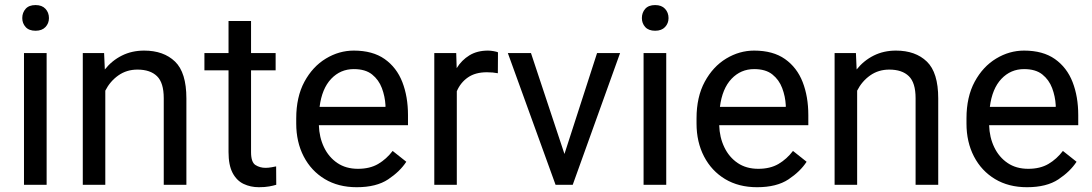

<svg xmlns="http://www.w3.org/2000/svg" viewBox="-20 -741 4381 770"><path d="M69.3 -668.5Q69.3 -690.4 82.8 -705.6Q96.2 -720.7 122.6 -720.7Q148.4 -720.7 162.4 -705.6Q176.3 -690.4 176.3 -668.5Q176.3 -647.5 162.4 -632.6Q148.4 -617.7 122.6 -617.7Q96.2 -617.7 82.8 -632.6Q69.3 -647.5 69.3 -668.5ZM167 -528.3V0H76.2V-528.3Z M531.2 -461.9Q487.8 -461.9 454.6 -438.5Q421.4 -415 402.3 -377.4V0H312V-528.3H397.5L400.4 -462.4Q428.7 -498 468.8 -518.1Q508.8 -538.1 558.1 -538.1Q636.2 -538.1 681.9 -494.1Q727.5 -450.2 727.5 -346.2V0H636.7V-347.2Q636.7 -409.2 609.6 -435.5Q582.5 -461.9 531.2 -461.9Z M1085.4 -528.3V-459H986.8V-130.9Q986.8 -90.3 1004.6 -79.1Q1022.5 -67.9 1044.9 -67.9Q1056.2 -67.9 1068.6 -70.1Q1081.1 -72.3 1087.4 -73.7L1087.9 0Q1077.1 3.4 1059.8 6.6Q1042.5 9.8 1018.1 9.8Q984.9 9.8 957 -3.4Q929.2 -16.6 912.8 -47.6Q896.5 -78.6 896.5 -131.3V-459H799.8V-528.3H896.5V-656.7H986.8V-528.3Z M1410.6 9.8Q1336.9 9.8 1282.5 -22.9Q1228 -55.7 1198 -113.5Q1168 -171.4 1168 -245.6V-266.1Q1168 -352.5 1200.9 -413.3Q1233.9 -474.1 1286.9 -506.1Q1339.8 -538.1 1398.9 -538.1Q1474.6 -538.1 1522.7 -504.2Q1570.8 -470.2 1593.5 -411.9Q1616.2 -353.5 1616.2 -279.3V-238.8H1258.8Q1260.3 -190.4 1279.3 -150.6Q1298.3 -110.8 1332.8 -87.4Q1367.2 -64 1415.5 -64Q1463.4 -64 1496.6 -83.5Q1529.8 -103 1554.7 -135.7L1609.4 -92.3Q1584 -53.2 1536.6 -21.7Q1489.3 9.8 1410.6 9.8ZM1398.9 -463.9Q1345.2 -463.9 1308.1 -424.8Q1271 -385.7 1261.7 -312.5H1525.9V-319.3Q1523.9 -354.5 1511.5 -387.7Q1499 -420.9 1472.2 -442.4Q1445.3 -463.9 1398.9 -463.9Z M1977.1 -531.2 1976.6 -447.3Q1956.5 -451.2 1932.6 -451.2Q1886.2 -451.2 1856.4 -430.4Q1826.7 -409.7 1812 -375V0H1721.7V-528.3H1809.6L1811.5 -467.8Q1831.5 -500 1862.5 -519Q1893.6 -538.1 1937 -538.1Q1946.8 -538.1 1959.5 -535.9Q1972.2 -533.7 1977.1 -531.2Z M2109.4 -528.3 2243.7 -123.5 2374.5 -528.3H2466.8L2276.9 0H2208L2016.6 -528.3Z M2554.2 -668.5Q2554.2 -690.4 2567.6 -705.6Q2581.1 -720.7 2607.4 -720.7Q2633.3 -720.7 2647.2 -705.6Q2661.1 -690.4 2661.1 -668.5Q2661.1 -647.5 2647.2 -632.6Q2633.3 -617.7 2607.4 -617.7Q2581.1 -617.7 2567.6 -632.6Q2554.2 -647.5 2554.2 -668.5ZM2651.9 -528.3V0H2561V-528.3Z M3016.1 9.8Q2942.4 9.8 2887.9 -22.9Q2833.5 -55.7 2803.5 -113.5Q2773.4 -171.4 2773.4 -245.6V-266.1Q2773.4 -352.5 2806.4 -413.3Q2839.4 -474.1 2892.3 -506.1Q2945.3 -538.1 3004.4 -538.1Q3080.1 -538.1 3128.2 -504.2Q3176.3 -470.2 3199 -411.9Q3221.7 -353.5 3221.7 -279.3V-238.8H2864.3Q2865.7 -190.4 2884.8 -150.6Q2903.8 -110.8 2938.2 -87.4Q2972.7 -64 3021 -64Q3068.8 -64 3102.1 -83.5Q3135.3 -103 3160.2 -135.7L3214.8 -92.3Q3189.5 -53.2 3142.1 -21.7Q3094.7 9.8 3016.1 9.8ZM3004.4 -463.9Q2950.7 -463.9 2913.6 -424.8Q2876.5 -385.7 2867.2 -312.5H3131.3V-319.3Q3129.4 -354.5 3116.9 -387.7Q3104.5 -420.9 3077.6 -442.4Q3050.8 -463.9 3004.4 -463.9Z M3546.4 -461.9Q3502.9 -461.9 3469.7 -438.5Q3436.5 -415 3417.5 -377.4V0H3327.1V-528.3H3412.6L3415.5 -462.4Q3443.8 -498 3483.9 -518.1Q3523.9 -538.1 3573.2 -538.1Q3651.4 -538.1 3697 -494.1Q3742.7 -450.2 3742.7 -346.2V0H3651.9V-347.2Q3651.9 -409.2 3624.8 -435.5Q3597.7 -461.9 3546.4 -461.9Z M4098.6 9.8Q4024.9 9.8 3970.5 -22.9Q3916 -55.7 3886 -113.5Q3856 -171.4 3856 -245.6V-266.1Q3856 -352.5 3888.9 -413.3Q3921.9 -474.1 3974.9 -506.1Q4027.8 -538.1 4086.9 -538.1Q4162.6 -538.1 4210.7 -504.2Q4258.8 -470.2 4281.5 -411.9Q4304.2 -353.5 4304.2 -279.3V-238.8H3946.8Q3948.2 -190.4 3967.3 -150.6Q3986.3 -110.8 4020.8 -87.4Q4055.2 -64 4103.5 -64Q4151.4 -64 4184.6 -83.5Q4217.8 -103 4242.7 -135.7L4297.4 -92.3Q4272 -53.2 4224.6 -21.7Q4177.2 9.8 4098.6 9.8ZM4086.9 -463.9Q4033.2 -463.9 3996.1 -424.8Q3959 -385.7 3949.7 -312.5H4213.9V-319.3Q4211.9 -354.5 4199.5 -387.7Q4187 -420.9 4160.2 -442.4Q4133.3 -463.9 4086.9 -463.9Z"/></svg>

Font: Vazirmatn RD UI FD
Style: Regular
Weight: 400
Designer: Saber Rastikerdar
Foundry: Saber Rastikerdar
Version: Version 33.003